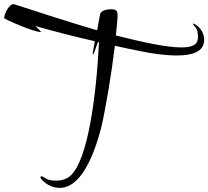

<svg xmlns="http://www.w3.org/2000/svg" viewBox="-30 -784 1010 931"><path d="M260 127C381 127 442 -93 462 -170C483 -262 511 -428 527 -562C575 -551 620 -542 661 -534C704 -525 770 -515 827 -515C899 -515 960 -531 960 -591C960 -637 924 -663 914 -667C911 -669 909 -670 907 -670C906 -670 906 -670 906 -669C906 -666 910 -660 918 -651C926 -642 930 -626 930 -605C930 -573 913 -554 850 -554C778 -554 663 -579 532 -612L539 -686C540 -694 540 -702 540 -709C540 -730 536 -739 509 -739C484 -739 458 -732 455 -713L441 -637C308 -676 167 -722 40 -763C40 -763 40 -763 39 -763L37 -764C37 -764 37 -764 36 -764C13 -764 -10 -715 -10 -696C-10 -692 131 -629 166 -629C167 -629 168 -629 168 -630C168 -634 153 -646 141 -658C224 -634 329 -607 430 -584C425 -553 420 -534 420 -526C420 -522 420 -520 421 -520C423 -520 426 -527 431 -541C436 -555 440 -568 445 -580C447 -580 449 -580 450 -579C437 -320 397 -10 312 68C292 85 267 92 244 92C221 92 204 89 194 82C183 75 176 71 172 71C168 71 166 73 166 76C166 77 167 78 168 81C171 86 203 127 260 127Z"/></svg>

Font: Comforter
Style: Regular
Weight: 400
Designer: Robert E. Leuschke
Foundry: Robert E. Leuschke
Version: Version 1.013; ttfautohint (v1.8.3)